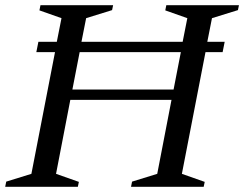

<svg xmlns="http://www.w3.org/2000/svg" viewBox="-60 -720 941 740"><path d="M-40 0 -36 -20 61 -50 152 -519H80L88 -559H159L177 -650L92 -680L96 -700H376L372 -681L272 -650L254 -559H644L662 -650L577 -680L581 -700H861L857 -681L757 -650L739 -559H806L798 -519H732L641 -50L729 -19L725 0H445L449 -20L546 -50L601 -335H211L156 -50L244 -19L240 0ZM219 -375H609L637 -519H247Z"/></svg>

Font: Wittgenstein-Italic Regular
Style: Italic
Weight: 400
Italic angle: -11°
Designer: Jörg Drees
Foundry: Jörg Drees
Version: Version 1.000; ttfautohint (v1.8.4.7-5d5b)